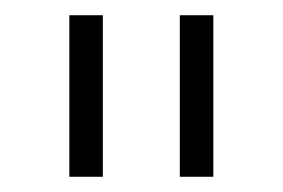

<svg xmlns="http://www.w3.org/2000/svg" viewBox="-20 -720 371 252"><path d="M216 -488V-700H260V-488ZM71 -488V-700H115V-488Z"/></svg>

Font: SUSE Thin ExtraLight
Style: Regular
Weight: 250
Version: Version 1.000